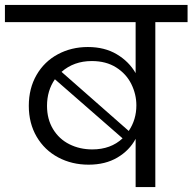

<svg xmlns="http://www.w3.org/2000/svg" viewBox="-47 -760 782 780"><path d="M715 -740V-670H584V0H504V-196Q479 -149 430 -120Q381 -91 313 -91Q245 -91 189.5 -120.5Q134 -150 102 -204.5Q70 -259 70 -330Q70 -401 101.5 -455.5Q133 -510 188 -539.5Q243 -569 310 -569Q378 -569 427.5 -539.5Q477 -510 504 -463V-670H-27V-740ZM326 -512Q253 -512 203 -468L476 -228Q507 -274 507 -332Q507 -377 486.5 -418.5Q466 -460 425 -486Q384 -512 326 -512ZM144 -330Q144 -276 168.5 -235.5Q193 -195 235 -174Q277 -153 328 -153Q403 -153 451 -198L176 -438Q144 -392 144 -330Z"/></svg>

Font: MSTAGE
Style: Regular
Weight: 400
Designer: Ninad Kale (Devanagari), Jonny Pinhorn (Latin)
Foundry: Indian Type Foundry
Version: 4.004